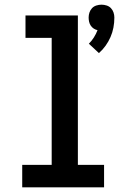

<svg xmlns="http://www.w3.org/2000/svg" viewBox="-20 -801 540 821"><path d="M403 -574 360 -614Q372 -626 381.5 -641Q391 -656 397 -672Q388 -674 380.5 -679Q373 -684 368 -691.5Q363 -699 361 -708Q359 -717 359 -726Q359 -737 362.5 -747.5Q366 -758 373.5 -766Q381 -774 392 -777.5Q403 -781 414 -781Q425 -781 436 -777.5Q447 -774 454.5 -766Q462 -758 465.5 -747.5Q469 -737 469 -726Q469 -704 465 -683Q461 -662 452.5 -642.5Q444 -623 431.5 -605.5Q419 -588 403 -574ZM75 0V-96H201V-639H89V-735H313V-96H425V0Z"/></svg>

Font: Iosevka Slab
Style: Bold
Weight: 700
Monospace: yes
Designer: Belleve Invis
Foundry: Belleve Invis
Version: Version 11.1.1; ttfautohint (v1.8.3)